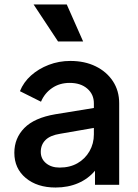

<svg xmlns="http://www.w3.org/2000/svg" viewBox="-20 -825 618 857"><path d="M228 12Q284 12 329 -7.5Q374 -27 404 -63V0H512V-364Q512 -420 484 -462.5Q456 -505 407 -529Q358 -553 294 -553Q243 -553 197.5 -535.5Q152 -518 118.5 -488Q85 -458 69 -418L163 -371Q179 -409 212.5 -432Q246 -455 291 -455Q340 -455 369.5 -429.5Q399 -404 399 -364V-343L227 -315Q133 -299 88.5 -253.5Q44 -208 44 -143Q44 -73 95 -30.5Q146 12 228 12ZM162 -147Q162 -179 183 -200Q204 -221 249 -228L399 -254V-225Q399 -184 379.5 -150Q360 -116 326 -96.5Q292 -77 246 -77Q209 -77 185.5 -96.5Q162 -116 162 -147ZM239 -640H351L278 -805H130Z"/></svg>

Font: Custom Plus Jakarta Sans SemiBold
Style: Regular
Weight: 600
Designer: Gumpita Rahayu & FullSphere
Foundry: Tokotype & FullSphere
Version: Version 1.001;hotconv 1.0.117;makeotfexe 2.5.65602